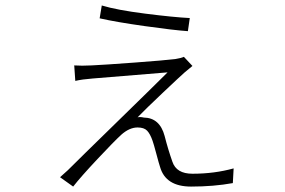

<svg xmlns="http://www.w3.org/2000/svg" viewBox="-20 -647 1040 701"><path d="M343.8 -580.1 351.6 -627Q406.2 -610.4 510.3 -597.2Q614.3 -584 672.9 -581.1L666 -533.2Q611.3 -537.1 507.8 -551.8Q404.3 -566.4 343.8 -580.1ZM651.4 -439.5 682.6 -406.2Q677.7 -402.3 654.3 -382.8Q638.7 -369.1 575.2 -309.1Q511.7 -249 482.4 -218.8Q493.2 -220.7 504.9 -217.8Q563.5 -216.8 581.1 -150.4Q593.8 -100.6 609.4 -56.6Q624 -12.7 682.6 -12.7Q762.7 -12.7 833 -32.2L830.1 21.5Q759.8 34.2 677.7 34.2Q585 34.2 564.5 -37.1Q560.5 -48.8 550.8 -85.4Q541 -122.1 537.1 -132.8Q528.3 -158.2 517.1 -169.9Q505.9 -181.6 482.4 -181.6Q452.1 -181.6 421.9 -154.3Q396.5 -130.9 335.9 -66.4Q275.4 -2 247.1 34.2L199.2 0Q203.1 -2.9 227.5 -25.4Q270.5 -68.4 409.2 -203.6Q547.9 -338.9 591.8 -382.8Q544.9 -378.9 318.4 -360.4Q279.3 -357.4 254.9 -351.6L251 -408.2Q277.3 -406.2 314.5 -408.2Q358.4 -410.2 470.7 -418.5Q583 -426.8 621.1 -431.6Q640.6 -434.6 651.4 -439.5Z"/></svg>

Font: GenEi Gothic M Light
Style: Regular
Weight: 300
Designer: o_tamon (Modified); [Source Han Sans]
Ryoko NISHIZUKA  (kana & ideographs); Paul D. Hunt (Latin, Greek & Cyrillic); Wenl
Version: Version 1.1a;Original Version 1.004